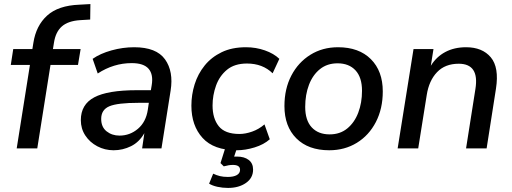

<svg xmlns="http://www.w3.org/2000/svg" viewBox="-20 -729 2517 943"><path d="M62 0 127 -410H33L45 -488H139L144 -519Q157 -603 211.5 -652.5Q266 -702 370 -706L424 -709L423 -633L373 -630Q314 -626 283.5 -599Q253 -572 245 -519L240 -488H376L363 -410H228L163 0Z M538 9Q495 9 458 -10.5Q421 -30 399 -63.5Q377 -97 377 -139Q377 -216 443 -251Q509 -286 652 -286H721L725 -310Q734 -363 710 -391Q686 -419 627 -419Q538 -419 460 -368L435 -440Q472 -466 527.5 -481.5Q583 -497 639 -497Q748 -497 790.5 -437.5Q833 -378 818 -284L773 0H678L689 -75Q664 -31 623.5 -11Q583 9 538 9ZM567 -63Q618 -63 657.5 -96.5Q697 -130 706 -190L711 -224H661Q557 -224 517 -207Q477 -190 477 -145Q477 -105 503.5 -84Q530 -63 567 -63Z M1143 9Q1030 9 975 -51.5Q920 -112 920 -210Q920 -264 936 -315Q952 -366 985 -407Q1018 -448 1068.5 -472.5Q1119 -497 1188 -497Q1237 -497 1281 -481.5Q1325 -466 1352 -440L1319 -369Q1270 -417 1193 -417Q1132 -417 1095 -386.5Q1058 -356 1041 -308.5Q1024 -261 1024 -211Q1024 -147 1054.5 -109Q1085 -71 1156 -71Q1185 -71 1218 -82.5Q1251 -94 1279 -118L1305 -45Q1276 -19 1230.5 -5Q1185 9 1143 9ZM1100 194Q1073 194 1048 188.5Q1023 183 1007 173L1027 124Q1044 132 1060.5 136Q1077 140 1099 140Q1127 140 1143 131Q1159 122 1159 105Q1159 81 1124 81Q1114 81 1104 82.5Q1094 84 1079 88L1063 72L1092 -20H1150L1130 40Q1138 40 1144 40Q1180 40 1201.5 56.5Q1223 73 1223 104Q1223 145 1188 169.5Q1153 194 1100 194Z M1597 9Q1494 9 1435.5 -49.5Q1377 -108 1377 -208Q1377 -293 1411 -358Q1445 -423 1504.5 -460Q1564 -497 1640 -497Q1743 -497 1801.5 -438.5Q1860 -380 1860 -280Q1860 -195 1826 -129.5Q1792 -64 1732.5 -27.5Q1673 9 1597 9ZM1599 -69Q1650 -69 1685.5 -98Q1721 -127 1739.5 -175.5Q1758 -224 1758 -283Q1758 -349 1726 -383.5Q1694 -418 1638 -418Q1587 -418 1551.5 -389.5Q1516 -361 1497.5 -312.5Q1479 -264 1479 -204Q1479 -138 1511 -103.5Q1543 -69 1599 -69Z M1933 0 2011 -488H2109L2096 -406Q2123 -450 2167 -473.5Q2211 -497 2269 -497Q2349 -497 2390.5 -447.5Q2432 -398 2416 -294L2370 0H2269L2315 -292Q2335 -416 2233 -416Q2166 -416 2126.5 -374.5Q2087 -333 2076 -263L2034 0Z"/></svg>

Font: Nunito Sans SemiBold
Style: Italic
Weight: 600
Italic angle: -9°
Designer: Vernon Adams
Foundry: Vernon Adams
Version: Version 3.006; ttfautohint (v1.8.3)